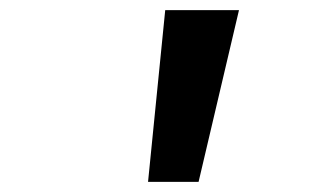

<svg xmlns="http://www.w3.org/2000/svg" viewBox="-20 -800 640 380"><path d="M273 -440H373L453 -780H307Z"/></svg>

Font: CommitMono
Style: Bold Italic
Weight: 700
Monospace: yes
Designer: Eigil Nikolajsen
Foundry: Eigil Nikolajsen
Version: Version 1.143